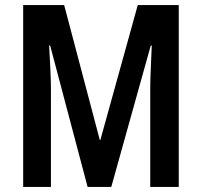

<svg xmlns="http://www.w3.org/2000/svg" viewBox="-20 -734 791 754"><path d="M324 0 177 -555H173Q176 -506 178 -458.5Q180 -411 180 -386V0H71V-714H232L372 -184H374L521 -714H682V0H570V-387Q570 -415 572 -461.5Q574 -508 576 -555H572L417 0Z"/></svg>

Font: Noto Sans Kannada ExtraCondensed SemiBold
Style: Regular
Weight: 600
Width: 2
Designer: Jelle Bosma - Monotype Design Team
Foundry: Monotype Imaging Inc.
Version: Version 2.005; ttfautohint (v1.8.4.7-5d5b)